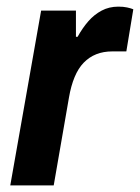

<svg xmlns="http://www.w3.org/2000/svg" viewBox="-20 -559 422 579"><path d="M11 0 104 -527H209V-448H214Q229 -475 246.5 -495Q264 -515 286.5 -527Q309 -539 337 -539Q352 -539 363.5 -536.5Q375 -534 382 -531L361 -404H319Q292 -404 270.5 -395.5Q249 -387 232.5 -370Q216 -353 205 -326.5Q194 -300 188 -265L142 0Z"/></svg>

Font: Archivo SemiCondensed
Style: Bold Italic
Weight: 700
Width: 4
Italic angle: -10°
Designer: Hector Gatti
Foundry: Omnibus-Type
Version: Version 2.001